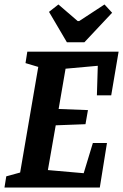

<svg xmlns="http://www.w3.org/2000/svg" viewBox="-27 -838 550 858"><path d="M406 -412 410 -544 266 -531 235 -351 366 -346 355 -283 222 -278 187 -78 347 -64 388 -199H451L419 0H-7L1 -50L63 -67L144 -539L87 -556L95 -607H503L470 -412ZM192 -785 234 -818 320 -744H327L440 -818L474 -781L350 -649H272Z"/></svg>

Font: Grenze SemiBold
Style: Italic
Weight: 600
Italic angle: -10°
Designer: Renata Polastri
Foundry: Omnibus-Type
Version: Version 1.002; ttfautohint (v1.8)